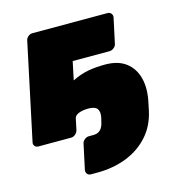

<svg xmlns="http://www.w3.org/2000/svg" viewBox="-110 -615 851 900"><g transform="rotate(-15 315.0 -165.0)"><path d="M17 0Q6 0 -0.5 -8Q-7 -16 -4 -27L95 -493Q97 -504 106.5 -512Q116 -520 127 -520H492Q503 -520 509.5 -512Q516 -504 514 -493L488 -372Q486 -361 476 -353Q466 -345 455 -345H276L209 -27Q206 -16 196.5 -8Q187 0 176 0ZM257 -256Q297 -276 334.5 -283Q372 -290 418 -290Q481 -290 519 -261Q557 -232 570 -181Q583 -130 568 -63L561 -29Q546 42 502 91Q458 140 393.5 165Q329 190 252 190H221Q210 190 203.5 182Q197 174 199 163L225 42Q227 31 237 23Q247 15 258 15H279Q294 15 304.5 9.5Q315 4 322 -7.5Q329 -19 332 -35L337 -56Q342 -83 331.5 -97Q321 -111 289 -111Q262 -111 242.5 -103.5Q223 -96 220 -80Z"/></g></svg>

Font: Rubik Light Black
Style: Italic
Weight: 900
Italic angle: -12°
Version: Version 2.104